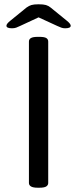

<svg xmlns="http://www.w3.org/2000/svg" viewBox="-20 -874 360 896"><path d="M156 2Q134 2 124.5 -4Q115 -10 115 -20V-680Q115 -691 124.5 -696.5Q134 -702 156 -702H164Q187 -702 196 -696.5Q205 -691 205 -680V-20Q205 -10 196 -4Q187 2 164 2ZM36 -742Q10 -742 10 -754Q10 -763 29 -778L104 -839Q115 -847 126.5 -850.5Q138 -854 160 -854Q183 -854 194.5 -850.5Q206 -847 216 -839L291 -778Q310 -763 310 -754Q310 -742 284 -742Q274 -742 266 -745Q258 -748 247 -753L160 -793L74 -753Q64 -748 55.5 -745Q47 -742 36 -742Z"/></svg>

Font: Asap Expanded
Style: Regular
Weight: 400
Width: 7
Designer: Pablo Cosgaya
Foundry: Omnibus-Type
Version: Version 3.001; ttfautohint (v1.8.4.7-5d5b)